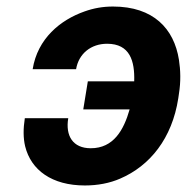

<svg xmlns="http://www.w3.org/2000/svg" viewBox="-20 -558 572 588"><path d="M56 -196C51 -164 51 -135 57 -110C75 -37 139 10 240 10C279 10 316 3 348 -11C439 -50 507 -134 526 -257L528 -271C534 -308 533 -343 528 -375C513 -470 450 -538 326 -538C295 -538 267 -533 239 -523C165 -497 95 -440 80 -346H213C221 -394 259 -424 308 -424C378 -424 393 -371 391 -309H249L235 -223H377C359 -160 328 -104 258 -104C203 -104 180 -142 189 -196Z"/></svg>

Font: Asimov Pro
Style: BdObl
Weight: 700
Designer: Google
Version: Version 2.000980; 2014